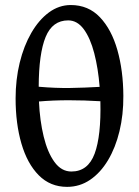

<svg xmlns="http://www.w3.org/2000/svg" viewBox="-20 -728 553 763"><path d="M470.2 -347.2Q470.7 -272 454.8 -206.5Q439 -141.1 409.2 -91.3Q379.4 -41.5 338.1 -13.4Q296.9 14.6 246.6 14.6Q179.7 14.6 134 -31.5Q88.4 -77.6 65.2 -157.2Q42 -236.8 42 -336.9Q42 -411.6 58.3 -478.8Q74.7 -545.9 104.5 -597.4Q134.3 -648.9 174.3 -678.5Q214.4 -708 261.2 -708Q331.1 -708 377.2 -659.4Q423.3 -610.8 446.5 -529.1Q469.7 -447.3 470.2 -347.2ZM263.7 -46.4Q329.6 -46.4 356 -117.2Q382.3 -188 378.9 -325.7Q315.4 -329.6 253.2 -329.6Q190.9 -329.6 134.8 -324.7Q138.2 -248.5 153.6 -185.3Q168.9 -122.1 196.5 -84.2Q224.1 -46.4 263.7 -46.4ZM251 -647Q188.5 -647 161.4 -581.3Q134.3 -515.6 133.8 -383.3Q201.7 -377.4 259.3 -378.4Q316.9 -379.4 376 -382.8Q370.1 -456.5 354.5 -516.6Q338.9 -576.7 313 -611.8Q287.1 -647 251 -647Z"/></svg>

Font: Gentium Book Plus
Style: Regular
Weight: 400
Designer: Victor Gaultney, Annie Olsen, Iska Routamaa, Becca Hirsbrunner
Foundry: SIL International
Version: Version 6.101